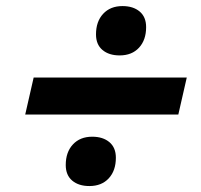

<svg xmlns="http://www.w3.org/2000/svg" viewBox="-20 -641 663 632"><path d="M594.8 -385.8 567 -264H63L90.8 -385.8ZM274.2 -28.6Q239 -28.6 217.7 -46.5Q196.4 -64.4 196.4 -97.8Q196.4 -140.2 220 -165.6Q243.6 -191 283.6 -191Q318.8 -191 340.1 -173.1Q361.4 -155.2 361.4 -121.8Q361.4 -79.4 338 -54Q314.6 -28.6 274.2 -28.6ZM373.8 -458.6Q338.6 -458.6 317.3 -476.5Q296 -494.4 296 -527.8Q296 -570.2 319.6 -595.6Q343.2 -621 383.2 -621Q418.4 -621 439.7 -603.1Q461 -585.2 461 -551.8Q461 -509.4 437.6 -484Q414.2 -458.6 373.8 -458.6Z"/></svg>

Font: Work Sans
Style: Italic
Weight: 400
Italic angle: -13°
Designer: Wei Huang
Foundry: Wei Huang
Version: Version 2.012